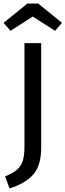

<svg xmlns="http://www.w3.org/2000/svg" viewBox="-24 -934 372 1091"><path d="M210 -96Q210 6 165.5 57Q121 108 30 137L5 68Q51 50 74 29Q97 8 106 -22Q115 -52 115 -100V-689H210ZM-4 -804 132 -914H193L328 -804L289 -759L162 -840L36 -759Z"/></svg>

Font: Fira GO
Style: Regular
Weight: 400
Designer: Carrois Corporate
Foundry: Carrois Corporate GbR
Version: Version 0.300